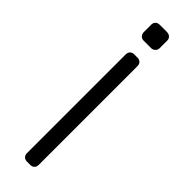

<svg xmlns="http://www.w3.org/2000/svg" viewBox="-244 -522 705 705"><g transform="rotate(45 108.5 -170.0)"><path d="M150 -460Q150 -450 143.5 -443.5Q137 -437 127 -437H89Q79 -437 73 -443.5Q67 -450 67 -460V-498Q67 -508 73 -514Q79 -520 89 -520H127Q137 -520 143.5 -514Q150 -508 150 -498ZM100 180Q90 180 84 174Q78 168 78 158V-355Q78 -365 84 -371Q90 -377 100 -377H117Q127 -377 133 -371Q139 -365 139 -355V158Q139 168 133 174Q127 180 117 180Z"/></g></svg>

Font: Hezaedrus Light
Style: Regular
Weight: 300
Designer: Hubert & Fischer
Foundry: Hubert & Fischer
Version: Version 1.10;September 3, 2019;FontCreator 11.5.0.2425 64-bi